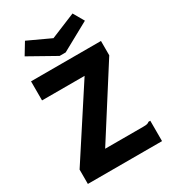

<svg xmlns="http://www.w3.org/2000/svg" viewBox="-200 -923 901 1020"><g transform="rotate(-30 250.0 -413.0)"><path d="M31 -88 303 -506H42V-623H471V-535L204 -116H438Q455 -116 462 -118Q469 -120 475 -125H486V0H31ZM413 -825 451 -759 278 -664H241L79 -755L122 -826L260 -762Z"/></g></svg>

Font: Inconsolata Black
Style: Regular
Weight: 900
Monospace: yes
Designer: Raph Levien, Cyreal, Brenton Simpson
Foundry: Raph Levien, Cyreal, Google
Version: Version 3.001; ttfautohint (v1.8.2.53-6de2)